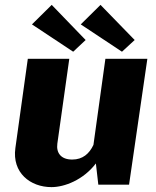

<svg xmlns="http://www.w3.org/2000/svg" viewBox="-20 -757 640 787"><path d="M192 -737 111 -657 280 -545 331 -593ZM392 -737 311 -657 480 -545 532 -593ZM191 10C244 10 321 -19 373 -87L383 0H509L584 -516H412L363 -163C346 -127 319 -103 276 -103C230 -103 210 -130 215 -168L264 -516H94L43 -150C29 -49 104 10 191 10Z"/></svg>

Font: United Sans ExtraBold
Style: Italic
Weight: 800
Italic angle: -8°
Designer: Pablo Impallari, Rodrigo Fuenzalida (Modified by Dan O. Williams)
Version: Version 1.000;PS 001.000;hotconv 1.0.88;makeotf.lib2.5.64775